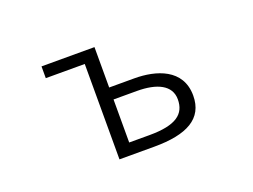

<svg xmlns="http://www.w3.org/2000/svg" viewBox="-86 -679 1172 889"><g transform="rotate(-20 500.0 -234.0)"><path d="M541 30C701 30 791 -17 791 -131C791 -263 668 -299 562 -299H438V-498H177V-440H369V30ZM438 -28V-240H553C651 -240 718 -209 718 -139C718 -67 670 -28 538 -28Z"/></g></svg>

Font: LINE Seed JP_OTF Regular
Style: Regular
Weight: 400
Designer: LY Corporation & Fontrix & Fontworks
Version: Version 1.002